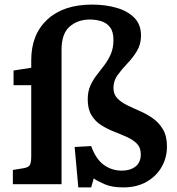

<svg xmlns="http://www.w3.org/2000/svg" viewBox="-20 -802 769 836"><path d="M321 14 305 -162 377 -166Q397 -110 431.5 -84.5Q466 -59 511 -59Q547 -59 570 -77Q593 -95 593 -130Q593 -159 576.5 -176Q560 -193 533.5 -205Q507 -217 477.5 -228.5Q448 -240 421.5 -256.5Q395 -273 378.5 -300Q362 -327 362 -369Q362 -403 373 -428Q384 -453 401 -475Q418 -497 434.5 -518.5Q451 -540 462.5 -566.5Q474 -593 474 -628Q474 -664 459 -683.5Q444 -703 420 -710Q396 -717 372 -717Q318 -717 283 -686Q248 -655 248 -585V0H36V-62L85 -70Q106 -74 111 -85.5Q116 -97 116 -121V-431H39V-495L116 -507V-540Q116 -652 186 -717Q256 -782 381 -782Q439 -782 487.5 -768Q536 -754 565 -724.5Q594 -695 594 -647Q594 -609 576 -579.5Q558 -550 534 -525Q510 -500 492 -475Q474 -450 474 -419Q474 -392 490.5 -374.5Q507 -357 533.5 -344Q560 -331 590 -318Q620 -305 646.5 -286Q673 -267 690 -238Q707 -209 707 -164Q707 -115 683.5 -74.5Q660 -34 617.5 -10Q575 14 517 14Q468 14 436.5 0.5Q405 -13 388 -25L377 14Z"/></svg>

Font: Literata SemiBold
Style: Regular
Weight: 600
Designer: Latin by Veronika Burian and Jose Scaglione. Greek by Irene Vlachou. Cyrillic by Vera Evstafieva.
Foundry: TypeTogether
Version: Version 3.103; ttfautohint (v1.8.4.7-5d5b);gftools[0.9.29]